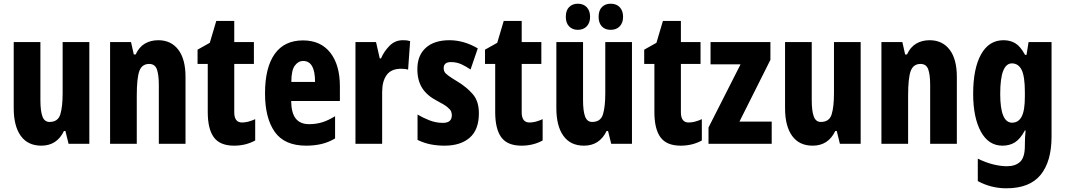

<svg xmlns="http://www.w3.org/2000/svg" viewBox="-20 -776 5749 1036"><path d="M462 -549V0H350L333 -69H325Q287 10 203 10Q130 10 92 -43Q54 -96 54 -192V-549H198V-236Q198 -177 209 -147.5Q220 -118 247 -118Q293 -118 305.5 -159Q318 -200 318 -273V-549Z M834 -559Q903 -559 942 -508Q981 -457 981 -361V0H837V-317Q837 -373 826.5 -402Q816 -431 785 -431Q746 -431 732 -393Q718 -355 718 -259V0H574V-549H687L702 -482H712Q730 -522 761.5 -540.5Q793 -559 834 -559Z M1286 -115Q1302 -115 1319.5 -119.5Q1337 -124 1357 -133V-18Q1306 10 1243 10Q1167 10 1134 -35Q1101 -80 1101 -171V-431H1046V-508L1112 -545L1147 -663H1244V-549H1350V-431H1244V-170Q1244 -115 1286 -115Z M1615 -558Q1710 -558 1762 -492Q1814 -426 1814 -310V-231H1551Q1552 -166 1576 -136Q1600 -106 1648 -106Q1685 -106 1718 -116Q1751 -126 1788 -149V-29Q1753 -8 1714.5 1Q1676 10 1632 10Q1515 10 1462.5 -64.5Q1410 -139 1410 -272Q1410 -411 1462 -484.5Q1514 -558 1615 -558ZM1616 -447Q1589 -447 1570.5 -421.5Q1552 -396 1552 -334H1680Q1680 -447 1616 -447Z M2153 -559Q2161 -559 2170 -558.5Q2179 -558 2193 -554L2182 -400Q2174 -403 2163.5 -404Q2153 -405 2144 -405Q2091 -405 2066.5 -371.5Q2042 -338 2042 -279V0H1898V-549H2009L2029 -461H2036Q2051 -497 2081 -528Q2111 -559 2153 -559Z M2564 -165Q2564 -76 2514.5 -33Q2465 10 2379 10Q2340 10 2304 3Q2268 -4 2233 -21V-158Q2261 -141 2296.5 -127Q2332 -113 2370 -113Q2418 -113 2418 -154Q2418 -165 2414 -175Q2410 -185 2393.5 -198.5Q2377 -212 2338 -232Q2284 -260 2258 -301Q2232 -342 2232 -403Q2232 -477 2277.5 -518Q2323 -559 2405 -559Q2483 -559 2558 -515L2519 -401Q2494 -418 2469 -429.5Q2444 -441 2413 -441Q2374 -441 2374 -408Q2374 -397 2378.5 -388.5Q2383 -380 2399 -368Q2415 -356 2450 -335Q2498 -306 2531 -268Q2564 -230 2564 -165Z M2837 -115Q2853 -115 2870.5 -119.5Q2888 -124 2908 -133V-18Q2857 10 2794 10Q2718 10 2685 -35Q2652 -80 2652 -171V-431H2597V-508L2663 -545L2698 -663H2795V-549H2901V-431H2795V-170Q2795 -115 2837 -115Z M3390 -549V0H3278L3261 -69H3253Q3215 10 3131 10Q3058 10 3020 -43Q2982 -96 2982 -192V-549H3126V-236Q3126 -177 3137 -147.5Q3148 -118 3175 -118Q3221 -118 3233.5 -159Q3246 -200 3246 -273V-549ZM3033 -685Q3033 -720 3051 -738Q3069 -756 3098 -756Q3128 -756 3146 -737Q3164 -718 3164 -685Q3164 -653 3146 -634Q3128 -615 3098 -615Q3069 -615 3051 -633.5Q3033 -652 3033 -685ZM3210 -685Q3210 -720 3228 -738Q3246 -756 3275 -756Q3306 -756 3324 -737Q3342 -718 3342 -685Q3342 -653 3324 -634Q3306 -615 3275 -615Q3245 -615 3227.5 -633.5Q3210 -652 3210 -685Z M3696 -115Q3712 -115 3729.5 -119.5Q3747 -124 3767 -133V-18Q3716 10 3653 10Q3577 10 3544 -35Q3511 -80 3511 -171V-431H3456V-508L3522 -545L3557 -663H3654V-549H3760V-431H3654V-170Q3654 -115 3696 -115Z M4144 0H3803V-88L3976 -429H3814V-549H4137V-453L3970 -120H4144Z M4624 -549V0H4512L4495 -69H4487Q4449 10 4365 10Q4292 10 4254 -43Q4216 -96 4216 -192V-549H4360V-236Q4360 -177 4371 -147.5Q4382 -118 4409 -118Q4455 -118 4467.5 -159Q4480 -200 4480 -273V-549Z M4996 -559Q5065 -559 5104 -508Q5143 -457 5143 -361V0H4999V-317Q4999 -373 4988.5 -402Q4978 -431 4947 -431Q4908 -431 4894 -393Q4880 -355 4880 -259V0H4736V-549H4849L4864 -482H4874Q4892 -522 4923.5 -540.5Q4955 -559 4996 -559Z M5395 -559Q5431 -559 5458.5 -542.5Q5486 -526 5511 -480H5519L5530 -549H5654V-39Q5654 95 5595 167.5Q5536 240 5410 240Q5327 240 5256 201V80Q5301 102 5341 111.5Q5381 121 5413 121Q5459 121 5484.5 97Q5510 73 5510 11V5Q5510 -36 5514 -72H5510Q5485 -26 5456.5 -8Q5428 10 5389 10Q5314 10 5272.5 -66Q5231 -142 5231 -270Q5231 -406 5273.5 -482.5Q5316 -559 5395 -559ZM5440 -434Q5409 -434 5393 -393.5Q5377 -353 5377 -269Q5377 -114 5441 -114Q5475 -114 5492.5 -146.5Q5510 -179 5510 -254V-280Q5510 -364 5492.5 -399Q5475 -434 5440 -434Z"/></svg>

Font: Noto Sans Tamil ExtraCondensed ExtraBold
Style: Regular
Weight: 800
Width: 2
Designer: Jelle Bosma - Monotype Design Team
Foundry: Monotype Imaging Inc.
Version: Version 2.004; ttfautohint (v1.8.4.7-5d5b)